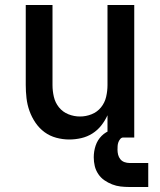

<svg xmlns="http://www.w3.org/2000/svg" viewBox="-20 -550 640 768"><path d="M257 8Q231 8 205 1Q179 -6 158 -21.5Q137 -37 122 -59Q107 -81 98 -106Q89 -131 86 -157.5Q83 -184 83 -210V-530H190V-210Q190 -186 195.5 -162.5Q201 -139 216 -120.5Q231 -102 253.5 -93Q276 -84 300 -84Q324 -84 346.5 -93Q369 -102 384 -120.5Q399 -139 404.5 -162.5Q410 -186 410 -210V-530H517V0H410V-89Q400 -67 385 -48Q370 -29 349.5 -16Q329 -3 305 2.5Q281 8 257 8ZM498 198Q480 198 462.5 196Q445 194 428.5 187.5Q412 181 397.5 171Q383 161 373 146Q363 131 359 114Q355 97 355 79Q355 55 362.5 32.5Q370 10 386.5 -6.5Q403 -23 426 -30Q449 -37 473 -37V0Q466 0 461 6Q456 12 453.5 19Q451 26 450.5 33.5Q450 41 450 49Q450 59 452.5 69Q455 79 461.5 87Q468 95 478 98.5Q488 102 498 102H573V198Z"/></svg>

Font: Iosevka Curly SmBdEx
Style: Regular
Weight: 600
Width: 7
Monospace: yes
Designer: Belleve Invis
Foundry: Belleve Invis
Version: Version 11.1.0; ttfautohint (v1.8.3)